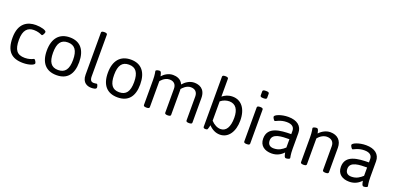

<svg xmlns="http://www.w3.org/2000/svg" viewBox="3 -1652 5243 2559"><g transform="rotate(20 2624.5 -373.0)"><path d="M289 -529C174 -529 52 -473 52 -264C52 -71 136 6 298 6C385 6 455 -22 455 -45C455 -59 435 -96 421 -96C420 -96 416 -94 410 -92C392 -83 353 -66 297 -66C184 -66 142 -126 142 -266C142 -405 199 -457 287 -457C341 -457 378 -441 396 -433C402 -431 405 -429 407 -429C420 -429 439 -467 439 -483C439 -507 366 -529 289 -529Z M772 -529C623 -529 540 -432 540 -259C540 -87 621 6 772 6C921 6 999 -86 999 -259C999 -433 919 -529 772 -529ZM769 -457C867 -457 912 -394 912 -261C912 -128 867 -66 769 -66C671 -66 628 -128 628 -261C628 -395 672 -457 769 -457Z M1180 -752H1176C1148 -752 1136 -744 1136 -730V-132C1136 -16 1215 6 1265 6C1292 6 1338 3 1338 -24C1338 -32 1331 -71 1317 -71C1308 -71 1303 -66 1274 -66C1245 -66 1220 -80 1220 -140V-730C1220 -744 1208 -752 1180 -752Z M1638 -529C1489 -529 1406 -432 1406 -259C1406 -87 1487 6 1638 6C1787 6 1865 -86 1865 -259C1865 -433 1785 -529 1638 -529ZM1635 -457C1733 -457 1778 -394 1778 -261C1778 -128 1733 -66 1635 -66C1537 -66 1494 -128 1494 -261C1494 -395 1538 -457 1635 -457Z M2536 -529C2473 -529 2415 -491 2377 -446C2349 -514 2283 -529 2234 -529C2170 -529 2115 -492 2082 -454C2076 -480 2071 -520 2047 -520C2034 -520 1993 -516 1993 -497C1993 -492 2005 -453 2005 -371V-20C2005 -6 2017 2 2045 2H2049C2077 2 2089 -6 2089 -20V-387C2089 -387 2138 -456 2211 -456C2275 -456 2307 -418 2307 -359V-20C2307 -6 2319 2 2347 2H2351C2379 2 2391 -6 2391 -20V-366C2391 -372 2391 -379 2390 -386C2406 -405 2452 -456 2513 -456C2577 -456 2609 -418 2609 -359V-20C2609 -6 2621 2 2649 2H2653C2681 2 2693 -6 2693 -20V-367C2693 -503 2600 -529 2536 -529Z M2897 -752H2893C2865 -752 2853 -744 2853 -730V-20C2853 -6 2862 2 2883 2H2887C2901 2 2910 -1 2914 -10C2922 -30 2927 -49 2930 -69C2979 -18 3032 6 3089 6C3209 6 3283 -106 3283 -262C3283 -435 3199 -529 3080 -529C3018 -529 2976 -508 2937 -478V-730C2937 -744 2925 -752 2897 -752ZM3061 -455C3150 -453 3195 -388 3195 -269C3195 -140 3151 -67 3072 -67C3028 -67 2978 -91 2937 -136V-410C2973 -440 3018 -455 3061 -455Z M3476 -752H3464C3436 -752 3424 -744 3424 -730V-671C3424 -657 3436 -649 3464 -649H3476C3504 -649 3516 -657 3516 -671V-730C3516 -744 3504 -752 3476 -752ZM3472 -525H3468C3440 -525 3428 -517 3428 -503V-20C3428 -6 3440 2 3468 2H3472C3500 2 3512 -6 3512 -20V-503C3512 -517 3500 -525 3472 -525Z M3870 -529C3770 -529 3682 -491 3682 -465C3682 -454 3703 -415 3717 -415C3727 -415 3782 -457 3873 -457C3956 -457 3983 -418 3983 -373V-326C3830 -324 3651 -313 3651 -144C3651 -41 3725 6 3822 6C3897 6 3952 -27 3990 -69C3996 -41 4001 1 4025 1C4038 1 4079 -3 4079 -22C4079 -27 4067 -66 4067 -148V-372C4067 -471 3994 -529 3870 -529ZM3983 -254V-136C3943 -100 3899 -67 3826 -67C3770 -67 3741 -96 3741 -149C3741 -253 3879 -253 3983 -254Z M4466 -529C4410 -529 4352 -501 4310 -454C4304 -480 4299 -520 4275 -520C4262 -520 4221 -516 4221 -497C4221 -492 4233 -453 4233 -371V-20C4233 -6 4245 2 4273 2H4277C4305 2 4317 -6 4317 -20V-386C4350 -429 4398 -456 4443 -456C4508 -456 4545 -420 4545 -359V-20C4545 -6 4557 2 4585 2H4589C4617 2 4629 -6 4629 -20V-367C4629 -468 4568 -529 4466 -529Z M4972 -529C4872 -529 4784 -491 4784 -465C4784 -454 4805 -415 4819 -415C4829 -415 4884 -457 4975 -457C5058 -457 5085 -418 5085 -373V-326C4932 -324 4753 -313 4753 -144C4753 -41 4827 6 4924 6C4999 6 5054 -27 5092 -69C5098 -41 5103 1 5127 1C5140 1 5181 -3 5181 -22C5181 -27 5169 -66 5169 -148V-372C5169 -471 5096 -529 4972 -529ZM5085 -254V-136C5045 -100 5001 -67 4928 -67C4872 -67 4843 -96 4843 -149C4843 -253 4981 -253 5085 -254Z"/></g></svg>

Font: Asap
Style: Regular
Weight: 400
Designer: Pablo Cosgaya
Foundry: Pablo Cosgaya
Version: Version 1.007;PS 001.007;hotconv 1.0.70;makeotf.lib2.5.58329